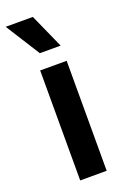

<svg xmlns="http://www.w3.org/2000/svg" viewBox="-155 -809 568 858"><g transform="rotate(-20 129.0 -379.5)"><path d="M70 0V-523H196V0ZM95 -596 -8 -759H121L194 -596Z"/></g></svg>

Font: Bricolage Grotesque 17pt SemiBold
Style: Regular
Weight: 600
Version: Version 1.001;gftools[0.9.33.dev8+g029e19f]